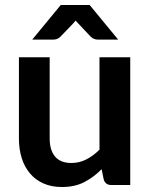

<svg xmlns="http://www.w3.org/2000/svg" viewBox="-20 -743 604 771"><path d="M503 -513V0H427.5Q403 0 396.5 -22.5L388 -63.5Q356.5 -31.5 318.5 -11.8Q280.5 8 229 8Q187 8 154.8 -6.2Q122.5 -20.5 100.5 -46.5Q78.5 -72.5 67.2 -108.2Q56 -144 56 -187V-513H179.5V-187Q179.5 -140 201.2 -114.2Q223 -88.5 266.5 -88.5Q298.5 -88.5 326.5 -102.8Q354.5 -117 379.5 -142V-513ZM454.5 -584H372Q365 -584 357.8 -586.8Q350.5 -589.5 343.5 -596.5L294.5 -648.5Q289 -653.5 284 -660.5Q278.5 -653.5 273.5 -648.5L223.5 -596.5Q217.5 -590 210 -587Q202.5 -584 195 -584H109.5L224 -723H340Z"/></svg>

Font: LatoLatin
Style: Bold
Weight: 700
Designer: Lukasz Dziedzic with Adam Twardoch and Botio Nikoltchev
Foundry: tyPoland Lukasz Dziedzic
Version: Version 2.015; 2015-08-06; http://www.latofonts.com/